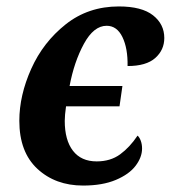

<svg xmlns="http://www.w3.org/2000/svg" viewBox="-20 -566 530 596"><path d="M40 -191Q40 -270 77 -352.5Q114 -435 184 -490.5Q254 -546 349 -546Q420 -546 455 -518.5Q490 -491 490 -448Q490 -411 462 -386Q434 -361 376 -361Q377 -416 360 -451Q343 -486 311 -486Q271 -486 240.5 -430Q210 -374 196 -299H360L351 -236H185Q181 -208 181 -191Q181 -131 206.5 -98Q232 -65 280 -65Q323 -65 353 -87Q383 -109 407 -145Q413 -140 417 -129Q421 -118 421 -105Q421 -78 401 -51.5Q381 -25 339.5 -7.5Q298 10 238 10Q152 10 96 -42Q40 -94 40 -191Z"/></svg>

Font: Noto Serif Narrow
Style: Bold Italic
Weight: 700
Width: 4
Italic angle: -12°
Designer: Monotype Design Team
Foundry: Monotype Imaging Inc.
Version: Version 1.001